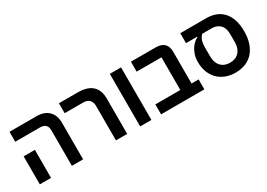

<svg xmlns="http://www.w3.org/2000/svg" viewBox="-4 -1260 2673 1924"><g transform="rotate(-30 1332.5 -298.0)"><path d="M449 -411Q449 -453 427 -473Q405 -493 368 -493H78V-608H391Q481 -608 530 -558.5Q579 -509 579 -423V0H449ZM78 -324H208V0H78Z M959 -396Q959 -493 861 -493H650V-608H868Q978 -608 1033.5 -557.5Q1089 -507 1089 -410V0H959Z M1239 -608H1369V0H1239Z M1481 -115H1770V-493H1483V-608H1770Q1837 -608 1868.5 -575Q1900 -542 1900 -482V-115H1982V0H1481Z M2054 -608H2357Q2416 -608 2464.5 -589Q2513 -570 2547.5 -532Q2582 -494 2600.5 -437Q2619 -380 2619 -304Q2619 -230 2599.5 -171Q2580 -112 2544 -71.5Q2508 -31 2456 -9.5Q2404 12 2340 12Q2274 12 2222.5 -9Q2171 -30 2135 -67.5Q2099 -105 2080.5 -156.5Q2062 -208 2062 -269Q2062 -316 2074.5 -353Q2087 -390 2105 -417Q2123 -444 2144.5 -462Q2166 -480 2184 -488V-493H2054ZM2340 -102Q2406 -102 2444.5 -143.5Q2483 -185 2483 -257V-348Q2483 -421 2447 -457Q2411 -493 2351 -493H2241Q2215 -465 2206 -434Q2197 -403 2197 -364V-257Q2197 -185 2235.5 -143.5Q2274 -102 2340 -102Z"/></g></svg>

Font: IBM Plex Sans Hebrew SmBld
Style: Regular
Weight: 600
Designer: Mike Abbink, Paul van der Laan, Pieter van Rosmalen, Yanek Iontef
Foundry: Bold Monday
Version: Version 1.3